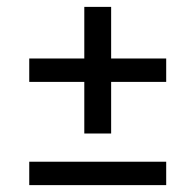

<svg xmlns="http://www.w3.org/2000/svg" viewBox="-20 -600 567 558"><path d="M65 -362V-430H225V-580H303V-430H463V-362H303V-212H225V-362ZM65 -62V-130H463V-62Z"/></svg>

Font: Domine SemiBold
Style: Regular
Weight: 600
Designer: Pablo Impallari, Rodrigo Fuenzalida, Brenda Gallo
Foundry: Pablo Impallari, Rodrigo Fuenzalida, Brenda Gallo
Version: Version 2.000